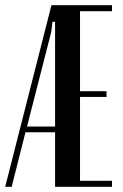

<svg xmlns="http://www.w3.org/2000/svg" viewBox="-40 -719 472 739"><path d="M391 -699V-676H268V-368H370V-346H268V-23H391V0H172V-210H58L5 0H-20L158 -699ZM157 -595 64 -232H172V-635H162Z"/></svg>

Font: Moniqa Narrow Heading
Style: Bold
Weight: 700
Width: 4
Designer: Rajesh Rajput
Foundry: Rajesh Rajput
Version: Version 1.000